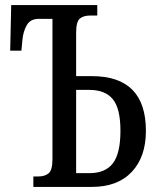

<svg xmlns="http://www.w3.org/2000/svg" viewBox="-20 -734 613 754"><path d="M111 0V-41H130Q156 -41 171 -53.5Q186 -66 186 -109V-660H133Q99 -660 85 -635Q71 -610 68 -577L64 -535H20L24 -714H362V-673H334Q308 -673 293.5 -661Q279 -649 279 -605V-435H341Q553 -435 553 -220Q553 -118 497.5 -59Q442 0 341 0ZM279 -54H331Q394 -54 423.5 -93Q453 -132 453 -220Q453 -308 423 -344.5Q393 -381 331 -381H279Z"/></svg>

Font: Noto Serif ExtraCondensed
Style: Regular
Weight: 400
Width: 2
Designer: Monotype Design Team
Foundry: Monotype Imaging Inc.
Version: Version 2.015